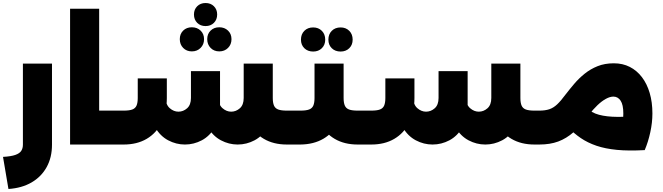

<svg xmlns="http://www.w3.org/2000/svg" viewBox="-20 -959 4399 1274"><path d="M0 82Q53 79 81.5 69Q110 59 121 42Q132 25 132 1V-537H325V1Q325 86 289.5 150Q254 214 189.5 251.5Q125 289 36 295Z M628 0V-225H743V0ZM445 0V-901H638V0ZM743 0V-225Q751 -225 757 -194.5Q763 -164 763 -114Q763 -62 757 -31Q751 0 743 0Z M1883 0Q1795 0 1731 -37.5Q1667 -75 1632 -144.5Q1597 -214 1597 -309H1790Q1790 -277 1798 -258.5Q1806 -240 1826 -232.5Q1846 -225 1883 -225H1916V0ZM743 0Q735 0 729 -31Q723 -62 723 -114Q723 -164 729 -194.5Q735 -225 743 -225ZM1557 0Q1499 0 1446 -28Q1393 -56 1359 -114.5Q1325 -173 1325 -264L1430 -309Q1430 -264 1456.5 -241Q1483 -218 1514 -218Q1546 -218 1571.5 -240.5Q1597 -263 1597 -309V-537H1790V-264Q1790 -173 1756 -114.5Q1722 -56 1669 -28Q1616 0 1557 0ZM743 0V-225H801Q838 -225 858 -232.5Q878 -240 886 -258.5Q894 -277 894 -309V-439H1087V-309Q1087 -214 1052 -144.5Q1017 -75 953 -37.5Q889 0 801 0ZM1207 0Q1149 0 1096 -28Q1043 -56 1009 -114.5Q975 -173 975 -264L1080 -309Q1080 -264 1106.5 -241Q1133 -218 1164 -218Q1196 -218 1221.5 -240.5Q1247 -263 1247 -309V-487H1440V-264Q1440 -173 1406 -114.5Q1372 -56 1319 -28Q1266 0 1207 0ZM1916 0V-225Q1924 -225 1930 -194.5Q1936 -164 1936 -114Q1936 -62 1930 -31Q1924 0 1916 0ZM1344 -939Q1378 -939 1399.5 -917.5Q1421 -896 1421 -863Q1421 -829 1399.5 -807.5Q1378 -786 1344 -786Q1310 -786 1288.5 -807.5Q1267 -829 1267 -863Q1267 -896 1288.5 -917.5Q1310 -939 1344 -939ZM1435 -778Q1470 -778 1493 -756Q1516 -734 1516 -699Q1516 -664 1493 -641Q1470 -618 1435 -618Q1400 -618 1377.5 -641Q1355 -664 1355 -699Q1355 -734 1377.5 -756Q1400 -778 1435 -778ZM1253 -778Q1288 -778 1311 -756Q1334 -734 1334 -699Q1334 -664 1311 -641Q1288 -618 1253 -618Q1218 -618 1195.5 -641Q1173 -664 1173 -699Q1173 -734 1195.5 -756Q1218 -778 1253 -778Z M1916 0V-225H1974Q2011 -225 2031 -232.5Q2051 -240 2059 -258.5Q2067 -277 2067 -309V-537H2260V-309Q2260 -214 2225 -145Q2190 -76 2126 -38.5Q2062 -1 1974 0ZM2353 0Q2265 0 2201 -37.5Q2137 -75 2102 -144.5Q2067 -214 2067 -309H2260Q2260 -277 2268 -258.5Q2276 -240 2296 -232.5Q2316 -225 2353 -225H2386V0ZM2386 0V-225Q2394 -225 2400 -194.5Q2406 -164 2406 -114Q2406 -62 2400 -31Q2394 0 2386 0ZM1916 0Q1908 0 1902 -31Q1896 -62 1896 -114Q1896 -164 1902 -194.5Q1908 -225 1916 -225ZM2240 -617Q2204 -617 2181.5 -639Q2159 -661 2159 -696Q2159 -732 2181.5 -754.5Q2204 -777 2240 -777Q2275 -777 2297.5 -754.5Q2320 -732 2320 -696Q2320 -661 2297.5 -639Q2275 -617 2240 -617ZM2058 -617Q2022 -617 1999.5 -639Q1977 -661 1977 -696Q1977 -732 1999.5 -754.5Q2022 -777 2058 -777Q2093 -777 2115.5 -754.5Q2138 -732 2138 -696Q2138 -661 2115.5 -639Q2093 -617 2058 -617Z M3526 0Q3438 0 3374 -37.5Q3310 -75 3275 -144.5Q3240 -214 3240 -309H3433Q3433 -277 3441 -258.5Q3449 -240 3469 -232.5Q3489 -225 3526 -225H3559V0ZM2386 0Q2378 0 2372 -31Q2366 -62 2366 -114Q2366 -164 2372 -194.5Q2378 -225 2386 -225ZM3200 0Q3142 0 3089 -28Q3036 -56 3002 -114.5Q2968 -173 2968 -264L3073 -309Q3073 -264 3099.5 -241Q3126 -218 3157 -218Q3189 -218 3214.5 -240.5Q3240 -263 3240 -309V-537H3433V-264Q3433 -173 3399 -114.5Q3365 -56 3312 -28Q3259 0 3200 0ZM2386 0V-225H2444Q2481 -225 2501 -232.5Q2521 -240 2529 -258.5Q2537 -277 2537 -309V-439H2730V-309Q2730 -214 2695 -144.5Q2660 -75 2596 -37.5Q2532 0 2444 0ZM2850 0Q2792 0 2739 -28Q2686 -56 2652 -114.5Q2618 -173 2618 -264L2723 -309Q2723 -264 2749.5 -241Q2776 -218 2807 -218Q2839 -218 2864.5 -240.5Q2890 -263 2890 -309V-487H3083V-264Q3083 -173 3049 -114.5Q3015 -56 2962 -28Q2909 0 2850 0ZM3559 0V-225Q3567 -225 3573 -194.5Q3579 -164 3579 -114Q3579 -62 3573 -31Q3567 0 3559 0Z M3559 0V-225Q3597 -225 3624.5 -234Q3652 -243 3677 -266.5Q3702 -290 3732 -331Q3759 -366 3790 -402.5Q3821 -439 3859.5 -470Q3898 -501 3945.5 -520Q3993 -539 4053 -539Q4112 -539 4159 -515Q4206 -491 4239.5 -447Q4273 -403 4291 -342Q4309 -281 4309 -206Q4309 -146 4295 -81.5Q4281 -17 4258 37L4069 -33Q4092 -73 4104 -117Q4116 -161 4116 -206Q4116 -264 4098 -291Q4080 -318 4050 -318Q4028 -318 4001 -303.5Q3974 -289 3945 -261.5Q3916 -234 3886 -195Q3835 -125 3786.5 -82.5Q3738 -40 3684 -20Q3630 0 3559 0ZM4247 -188 4258 37Q4152 43 4074 35.5Q3996 28 3937.5 8Q3879 -12 3833.5 -43Q3788 -74 3749 -115L3872 -244Q3904 -211 3954.5 -197.5Q4005 -184 4077 -183.5Q4149 -183 4247 -188ZM3559 0Q3551 0 3545 -31Q3539 -62 3539 -114Q3539 -164 3545 -194.5Q3551 -225 3559 -225Z"/></svg>

Font: Alexandria Black
Style: Regular
Weight: 900
Designer: Mohamed Gaber
Foundry: Kief Type Foundry
Version: Version 5.100